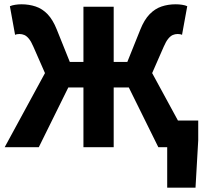

<svg xmlns="http://www.w3.org/2000/svg" viewBox="-20 -683 953 891"><path d="M755.9 188V0H726.9V-123.6H899.9V-31.8L887.3 188ZM1.8 0 188.7 -343.8 134.7 -466.8Q124.6 -490.4 114.3 -503Q104 -515.7 93.2 -520.5Q82.4 -525.2 70 -525.2Q64.4 -525.2 58.9 -524.2Q53.4 -523.2 50 -521.2L25.9 -654.1Q35.8 -658.6 50.4 -660.8Q65 -663.1 79.2 -663.1Q114.7 -663.1 145.5 -652.8Q176.3 -642.6 200.9 -617Q225.4 -591.4 243.5 -546L303.9 -395.7H367.2V-651.8H507.6V-395.7H570.9L631.3 -546Q649.4 -591.4 674.3 -617Q699.2 -642.6 729.6 -652.8Q760 -663.1 795.6 -663.1Q810.6 -663.1 825.3 -660.8Q839.9 -658.6 848.9 -654.1L824.7 -521.2Q821.6 -523.2 816.1 -524.2Q810.6 -525.2 804.7 -525.2Q792.4 -525.2 781.6 -520.5Q770.8 -515.7 760.5 -503Q750.2 -490.4 740 -466.8L686.1 -343.8L873 0H714.7L577.8 -277H507.6V0H367.2V-277H296.9L160.1 0Z"/></svg>

Font: SourceSans3VF
Style: Regular
Weight: 200
Designer: Paul D. Hunt
Foundry: Adobe
Version: Version 3.052;hotconv 1.1.0;makeotfexe 2.6.0